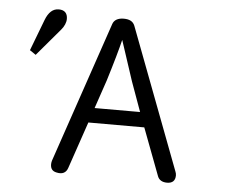

<svg xmlns="http://www.w3.org/2000/svg" viewBox="-46 -637 813 694"><g transform="rotate(5 360.5 -290.0)"><path d="M417 -550C411 -565 398 -572 377 -572C356 -572 342 -564 337 -549L163 -38C162 -34 161 -30 161 -25C161 -9 168 0 183 3C204 8 218 1 224 -17L282 -187H485L550 -15C555 -2 567 5 584 5C604 5 614 -5 614 -24C614 -29 613 -33 611 -38ZM300 -241 335 -344C356 -412 370 -462 378 -495L426 -349L465 -241ZM172 -553C172 -574 161 -585 140 -585C119 -585 103 -571 92 -542L49 -429L71 -414L155 -513C166 -526 172 -540 172 -553Z"/></g></svg>

Font: GFS Philostratos
Style: Regular
Weight: 400
Designer: George D. Matthiopoulos
Foundry: George D. Matthiopoulos
Version: Version 1.000